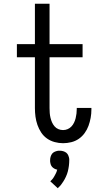

<svg xmlns="http://www.w3.org/2000/svg" viewBox="-20 -755 540 1023"><path d="M316 8Q294 8 271.5 2Q249 -4 230.5 -17Q212 -30 199.5 -49Q187 -68 179.5 -89.5Q172 -111 169 -133.5Q166 -156 166 -179V-450H70V-520H166V-735H244V-520H420V-450H244V-179Q244 -166 245 -153Q246 -140 249 -127.5Q252 -115 257 -103.5Q262 -92 270.5 -82Q279 -72 291 -67Q303 -62 316 -62Q329 -62 340.5 -67Q352 -72 360.5 -81Q369 -90 374.5 -101.5Q380 -113 383 -125Q386 -137 387.5 -149.5Q389 -162 389 -174V-180H467V-171Q467 -149 463 -127Q459 -105 451.5 -84.5Q444 -64 431 -46Q418 -28 400 -15.5Q382 -3 360 2.5Q338 8 316 8ZM288 248 248 211Q252 207 255.5 203.5Q259 200 262 196Q265 192 267.5 187.5Q270 183 272.5 178.5Q275 174 278 168Q281 162 282 159V157L285 149Q281 148 277.5 147Q274 146 270.5 144Q267 142 263.5 139.5Q260 137 257.5 134Q255 131 253 127.5Q251 124 250 120.5Q249 117 248 112Q247 107 247 105V99Q247 95 247.5 90Q248 85 249.5 80.5Q251 76 253 71.5Q255 67 258 63.5Q261 60 264.5 57.5Q268 55 272.5 53Q277 51 283 49.5Q289 48 291 48H298Q302 48 307 48.5Q312 49 316.5 50.5Q321 52 325.5 54Q330 56 333.5 59Q337 62 339.5 65.5Q342 69 344 73.5Q346 78 347.5 84Q349 90 349 92V99Q349 106 348.5 113.5Q348 121 347 129Q346 137 344.5 144Q343 151 341.5 158Q340 165 337 172.5Q334 180 331 187Q328 194 324.5 200Q321 206 317 212.5Q313 219 307 227Q301 235 299 237L295 240Z"/></svg>

Font: Iosevka MaddieWtf
Style: Regular
Weight: 400
Monospace: yes
Designer: Belleve Invis
Foundry: Belleve Invis
Version: Version 31.3.0; ttfautohint (v1.8.3)